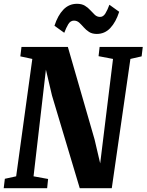

<svg xmlns="http://www.w3.org/2000/svg" viewBox="-22 -990 772 1010"><path d="M-2.5 0 3.5 -49.5 63 -62.5 148 -680 85 -693.5 91 -743H335L475.5 -256.5L505 -130.5L572.5 -680L496.5 -694.5L502 -743H729L723 -693.5L664 -680L566 0H397.5L251.5 -487.5L219.5 -623.5L154.5 -62.5L231 -48.5L226 0ZM487 -811.5Q462.5 -811.5 446.2 -822.2Q430 -833 418.2 -846.5Q406.5 -860 394.8 -870.8Q383 -881.5 367 -881.5Q348.5 -881.5 337.2 -862.8Q326 -844 316 -817.5L264.5 -854.5Q282 -909 311.5 -939.5Q341 -970 383 -970Q408 -970 424.5 -960Q441 -950 453.2 -936.2Q465.5 -922.5 476.8 -912Q488 -901.5 503.5 -901Q521 -900.5 532.5 -919.5Q544 -938.5 553.5 -965L605 -928Q587.5 -873.5 558.2 -842.5Q529 -811.5 487 -811.5Z"/></svg>

Font: Merriweather 24pt SemiCondensed Black
Style: Italic
Weight: 900
Width: 4
Italic angle: -7.8°
Designer: Eben Sorkin
Foundry: Eben Sorkin
Version: Version 2.101